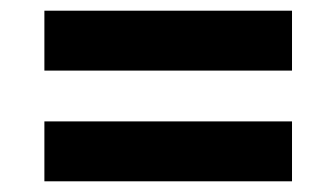

<svg xmlns="http://www.w3.org/2000/svg" viewBox="-20 -482 629 359"><path d="M63 -462H526V-350H63ZM63 -255H526V-143H63Z"/></svg>

Font: Noto Sans Syriac Eastern ExtraBold
Style: Regular
Weight: 800
Designer: Patrick Giasson and the Monotype Design Team
Foundry: Monotype Imaging Inc.
Version: Version 3.001